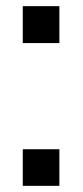

<svg xmlns="http://www.w3.org/2000/svg" viewBox="-20 -604 271 624"><path d="M173 -464V-584H54V-464ZM173 0V-119H54V0Z"/></svg>

Font: Orbitron SemiBold
Style: Regular
Weight: 600
Designer: Matt McInerney
Foundry: The League of Moveable Type
Version: Version 2.001